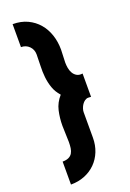

<svg xmlns="http://www.w3.org/2000/svg" viewBox="-181 -902 743 1100"><g transform="rotate(-20 190.0 -352.0)"><path d="M171 -367Q146 -395 135 -427Q124 -459 120.5 -492.5Q117 -526 118.5 -561Q120 -596 120 -631Q120 -661 100 -681Q80 -701 50 -701V-841Q101 -841 140 -822.5Q179 -804 206 -772.5Q233 -741 247 -699Q261 -657 261 -609Q261 -589 259.5 -570Q258 -551 258 -531Q258 -515 261 -497.5Q264 -480 272.5 -465.5Q281 -451 295 -443Q309 -435 330 -438V-296Q325 -296 321.5 -296.5Q318 -297 313 -297Q302 -297 292 -290Q282 -283 275 -272.5Q268 -262 264 -250Q260 -238 260 -228V-73Q260 -27 244.5 11.5Q229 50 201 78Q173 106 134.5 121.5Q96 137 50 137V-3Q73 -3 87.5 -10Q102 -17 109.5 -29.5Q117 -42 119.5 -59Q122 -76 122 -96Q122 -121 120.5 -146Q119 -171 119 -196Q119 -243 129 -287Q139 -331 171 -367Z"/></g></svg>

Font: CAT North
Style: Regular
Weight: 400
Designer: Peter Wiegel
Foundry: Peter Wiegel
Version: Version 1.000